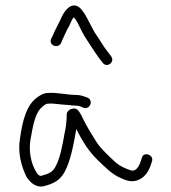

<svg xmlns="http://www.w3.org/2000/svg" viewBox="-20 -736 626 702"><path d="M300 -379C285.3 -384.5 274.9 -389 255 -389C224.3 -389 186 -399.1 155 -396C145.7 -396 135.7 -392.7 125 -386C77.1 -358.6 62.6 -296.4 53 -229C44.1 -175.6 58.8 -127.6 76 -91C88 -71.4 109.3 -49.1 139 -55C174.9 -64 198.9 -75.7 216 -107C238.8 -148.1 249.1 -209.6 259 -264C280.9 -220.1 304.6 -182 339 -149C365.3 -123.9 383.9 -104.4 413 -89C431.8 -80.8 454.8 -67.6 480 -76C504.7 -83.7 520.6 -103.3 530 -129L536 -147C542.7 -170.3 505.5 -182.6 499 -160L493 -142C487.6 -126.9 475.6 -105.6 456 -114C436.8 -120.4 419 -128.3 403 -142C382.6 -161 347.8 -192.5 332 -218C316.1 -243 295.4 -276.7 283 -303C277 -316.3 271 -326.3 265 -333C252 -347.5 224 -334.9 224 -318C224 -294.1 221.1 -270.2 216 -248C208.3 -204.4 200.1 -157.1 182 -125C173.1 -109.8 165.8 -105.3 150 -99L130 -93C120.5 -93 114.9 -102.3 111 -110C94.5 -136.8 84.6 -180.4 91 -223C98.7 -263.3 105 -313.2 127 -338C134 -345 145.1 -357 156 -357C170.5 -358.8 191.9 -355 205 -354L231 -352C239.7 -350.7 247.3 -350 254 -350C267.4 -350 276 -346.5 285 -342C308.5 -333.2 323.3 -369 300 -379ZM203 -578 207 -588C216.1 -606.3 222.4 -624.1 233 -641C238.4 -651.8 242.2 -665.2 250 -673C256 -665.7 260.7 -658.7 264 -652L279 -622C285 -610 292.3 -597.7 301 -585C318.7 -558.5 336.9 -528.7 355 -507C370 -486 401 -507.9 387 -529C382.2 -535.7 377 -543 372 -549C360.2 -563.1 345.2 -590 333 -607C312.1 -637.4 301.3 -672.1 279 -700C248.5 -737.4 218.1 -701.6 206 -675C195.7 -650.9 182 -628.9 172 -604L167 -594C157.1 -570.8 190.7 -556.5 203 -578Z"/></svg>

Font: Just Breathe
Style: Regular
Weight: 400
Foundry: Cannot Into Space Fonts
Version: Version 0.72